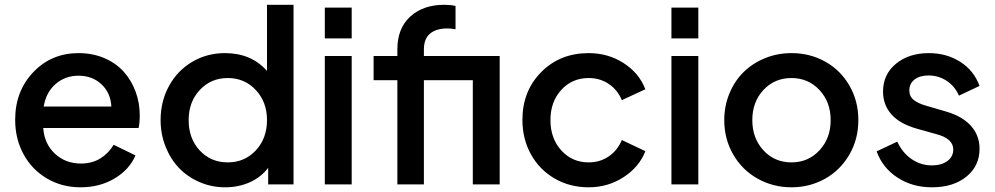

<svg xmlns="http://www.w3.org/2000/svg" viewBox="-20 -777 4192 809"><path d="M319.8 12.2Q240.2 12.2 177 -25.4Q113.8 -63 78.9 -127.7Q43.9 -192.4 43.9 -272Q43.9 -393.1 120.4 -473.1Q196.8 -553.2 311 -553.2Q370.6 -553.2 419.9 -532Q469.2 -510.7 501.5 -474.6Q533.7 -438.5 551.3 -391.1Q568.8 -343.8 568.8 -291Q568.8 -257.8 564 -237.8H162.1Q167 -170.4 211.7 -129.2Q256.3 -87.9 320.8 -87.9Q367.7 -87.9 402.6 -109.4Q437.5 -130.9 459 -167L550.8 -122.1Q525.4 -62.5 462.9 -25.1Q400.4 12.2 319.8 12.2ZM311 -458Q254.9 -458 214.6 -423.3Q174.3 -388.7 164.1 -328.1H449.2Q446.3 -385.7 407.5 -421.9Q368.7 -458 311 -458Z M928.7 12.2Q871.1 12.2 820.6 -9.8Q770 -31.7 734.1 -69.3Q698.2 -106.9 677.5 -159.4Q656.7 -211.9 656.7 -271Q656.7 -350.1 692.1 -414.8Q727.5 -479.5 789.8 -516.4Q852.1 -553.2 927.7 -553.2Q1039.1 -553.2 1105 -478V-756.8H1216.8V0H1109.9V-69.8Q1080.1 -30.3 1032.5 -9Q984.9 12.2 928.7 12.2ZM939.9 -92.8Q1010.7 -92.8 1057.9 -143.3Q1105 -193.8 1105 -271Q1105 -347.2 1057.9 -397.7Q1010.7 -448.2 939.9 -448.2Q868.7 -448.2 821.8 -397.9Q774.9 -347.7 774.9 -271Q774.9 -193.4 821.5 -143.1Q868.2 -92.8 939.9 -92.8Z M1348.6 -615.2V-745.1H1461.9V-615.2ZM1348.6 0V-541H1461.9V0Z M1654.3 0V-439H1554.2V-541H1654.3V-568.8Q1654.3 -657.7 1708.7 -707.3Q1763.2 -756.8 1851.6 -756.8Q1878.9 -756.8 1899.4 -752V-653.8Q1879.9 -657.2 1865.2 -657.2Q1818.4 -657.2 1792.2 -635.5Q1766.1 -613.8 1766.1 -568.8V-541H2085.4V0H1972.2V-439H1766.1V0Z M2460.4 12.2Q2380.9 12.2 2316.9 -24.9Q2252.9 -62 2217 -127Q2181.2 -191.9 2181.2 -272Q2181.2 -393.1 2260.3 -473.1Q2339.4 -553.2 2460.4 -553.2Q2542.5 -553.2 2607.9 -511Q2673.3 -468.8 2699.2 -400.9L2600.1 -355Q2582.5 -397.9 2545.4 -423.1Q2508.3 -448.2 2460.4 -448.2Q2390.6 -448.2 2345 -398.2Q2299.3 -348.1 2299.3 -271Q2299.3 -193.8 2345 -143.3Q2390.6 -92.8 2460.4 -92.8Q2508.3 -92.8 2545.2 -118.2Q2582 -143.6 2600.1 -187L2699.2 -140.1Q2673.8 -73.7 2607.9 -30.8Q2542 12.2 2460.4 12.2Z M2809.1 -615.2V-745.1H2922.4V-615.2ZM2809.1 0V-541H2922.4V0Z M3314.9 12.2Q3237.3 12.2 3172.4 -24.2Q3107.4 -60.5 3069.6 -125.7Q3031.7 -190.9 3031.7 -271Q3031.7 -331.1 3053.7 -383.8Q3075.7 -436.5 3113.5 -473.6Q3151.4 -510.7 3203.6 -532Q3255.9 -553.2 3314.9 -553.2Q3393.1 -553.2 3457.5 -517.1Q3522 -481 3559.3 -416Q3596.7 -351.1 3596.7 -271Q3596.7 -190.4 3558.6 -125Q3520.5 -59.6 3456.1 -23.7Q3391.6 12.2 3314.9 12.2ZM3314.9 -92.8Q3385.7 -92.8 3432.9 -143.6Q3480 -194.3 3480 -271Q3480 -347.2 3432.9 -397.7Q3385.7 -448.2 3314.9 -448.2Q3243.7 -448.2 3196.8 -397.9Q3149.9 -347.7 3149.9 -271Q3149.9 -194.3 3196.8 -143.6Q3243.7 -92.8 3314.9 -92.8Z M3906.7 12.2Q3824.2 12.2 3761.5 -28.8Q3698.7 -69.8 3673.8 -139.2L3760.7 -180.2Q3782.2 -133.3 3821 -106.7Q3859.9 -80.1 3906.7 -80.1Q3946.8 -80.1 3971.7 -98.4Q3996.6 -116.7 3996.6 -147Q3996.6 -193.4 3924.8 -211.9L3839.8 -235.8Q3770.5 -255.9 3735.6 -295.7Q3700.7 -335.4 3700.7 -391.1Q3700.7 -463.4 3755.1 -508.3Q3809.6 -553.2 3893.6 -553.2Q3968.3 -553.2 4025.9 -516.6Q4083.5 -480 4107.4 -415L4020.5 -374Q4003.9 -413.1 3969.5 -436Q3935.1 -459 3892.6 -459Q3855.5 -459 3833.5 -441.9Q3811.5 -424.8 3811.5 -396Q3811.5 -370.1 3830.6 -355.5Q3849.6 -340.8 3880.9 -332L3968.8 -306.2Q4035.6 -286.6 4071.5 -246.3Q4107.4 -206.1 4107.4 -149.9Q4107.4 -77.6 4052 -32.7Q3996.6 12.2 3906.7 12.2Z"/></svg>

Font: Plus Jakarta Sans SemiBold
Style: Regular
Weight: 600
Designer: Gumpita Rahayu
Foundry: Tokotype
Version: Version 2.006